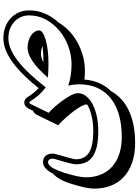

<svg xmlns="http://www.w3.org/2000/svg" viewBox="80 -599 810 1122"><g transform="rotate(-90 485.0 -38.0)"><path d="M681.6 -189Q709.5 -189 733.4 -190.4Q757.3 -191.9 776.9 -194.3Q756.8 -203.6 729.5 -203.6Q708 -203.6 681.6 -189ZM985.4 -273.4Q985.4 -223.1 966.3 -179.7Q947.3 -136.2 914.6 -101.1Q894 -65.9 863.3 -37.4Q832.5 -8.8 795.4 11.2Q758.3 31.2 717 42.2Q675.8 53.2 633.8 53.2Q606.9 53.2 581.1 50.3Q577.1 98.6 559.8 137.7Q542.5 176.8 512.7 207Q474.6 275.4 397.2 311Q319.8 346.7 209.5 346.7Q146.5 346.7 97.2 329.8Q47.9 313 13.7 282Q-20.5 251 -38.3 206.8Q-56.2 162.6 -56.2 107.9Q-56.2 63 -28.3 -26.4Q-15.6 -66.9 -0.5 -93Q14.6 -119.1 30.3 -131.8Q60.5 -191.4 97.2 -191.4Q148.4 -191.4 148.4 -132.3Q148.4 -128.9 145.8 -118.4Q143.1 -107.9 138.7 -93.8L139.2 -94.2Q135.7 -82 131.6 -67.6Q127.4 -53.2 123.8 -39.8Q120.1 -26.4 117.7 -15.6Q115.2 -4.9 115.2 0.5Q115.2 52.2 154.3 77.1Q193.4 102.1 279.8 102.1Q328.1 102.1 368.4 92.5Q408.7 83 435.1 66.4Q435.1 64.9 435.3 63.5Q435.5 62 435.5 60.5Q435.5 51.3 425.3 32.2Q415 13.2 397.9 -10Q380.9 -33.2 359.1 -57.6Q337.4 -82 314 -103L375.5 -228.5Q385.3 -245.6 398.9 -250.5L412.1 -277.3Q425.8 -301.3 446.3 -301.3Q467.3 -301.3 480 -279.8Q491.2 -261.7 503.7 -246.1Q516.1 -230.5 530.8 -217.3Q613.8 -320.8 686 -372.1Q758.3 -423.3 822.3 -423.3Q857.9 -423.3 887.7 -412.1Q917.5 -400.9 939.2 -380.9Q960.9 -360.8 973.1 -333.5Q985.4 -306.2 985.4 -273.4ZM868.2 -213.4Q868.2 -203.1 853.5 -193.4Q838.9 -183.6 813.2 -176Q787.6 -168.5 752.4 -164.1Q717.3 -159.7 676.3 -159.7Q655.8 -159.7 635.3 -160.4Q614.7 -161.1 592.3 -163.1Q695.8 -281.7 766.1 -281.7Q786.6 -281.7 805.2 -276.6Q823.7 -271.5 837.6 -262.5Q851.6 -253.4 859.9 -240.7Q868.2 -228 868.2 -213.4ZM956.1 -273.4Q956.1 -299.8 946 -321.8Q936 -343.8 918.2 -359.9Q900.4 -376 876 -385Q851.6 -394 822.3 -394Q703.6 -394 535.6 -175.8Q488.3 -210 455.1 -264.6Q450.7 -272 446.3 -272Q442.4 -272 438 -263.7L386.7 -158.7Q420.4 -128.9 457 -79.1Q501.5 -18.6 501.5 11.7Q501.5 38.1 484.1 60.3Q466.8 82.5 436.8 98.1Q406.7 113.8 366.5 122.6Q326.2 131.3 279.8 131.3Q229 131.3 192.4 123.3Q155.8 115.2 132.1 99.1Q108.4 83 97.2 58.3Q85.9 33.7 85.9 0.5Q85.9 -6.3 88.4 -18.6Q90.8 -30.8 94.5 -44.9Q98.1 -59.1 102.5 -74Q106.9 -88.9 110.6 -101.3Q114.3 -113.8 116.7 -122.3Q119.1 -130.9 119.1 -132.3Q119.1 -162.1 97.2 -162.1Q66.9 -162.1 36.1 -66.4Q9.8 18.1 9.8 59.1Q9.8 106.9 25.6 145.8Q41.5 184.6 71.8 211.9Q102.1 239.3 146 253.9Q189.9 268.6 246.1 268.6Q317.9 268.6 374.8 252.2Q431.6 235.8 471.2 204.3Q510.7 172.9 532 126.7Q553.2 80.6 553.2 21.5Q553.2 -11.2 545.4 -44.4Q601.1 -24.9 670.4 -24.9Q723.1 -24.9 774.4 -43.5Q825.7 -62 866 -95.2Q906.2 -128.4 931.2 -173.8Q956.1 -219.2 956.1 -273.4Z"/></g></svg>

Font: XB Kayhan Sayeh
Style: Regular
Weight: 700
Designer: Behnam
Foundry: Irmug
Version: Version 7.300 2009